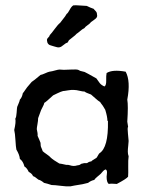

<svg xmlns="http://www.w3.org/2000/svg" viewBox="-20 -688 539 715"><path d="M341 -636Q343 -629 340.5 -624Q338 -619 329 -613Q320 -607 319 -606Q316 -601 306.5 -594.5Q297 -588 294 -583Q287 -580 278.5 -572.5Q270 -565 265 -562Q261 -557 251.5 -550Q242 -543 239 -540Q237 -539 236 -537Q235 -535 233.5 -532.5Q232 -530 231 -529Q225 -528 216.5 -520.5Q208 -513 202 -512Q198 -511 193 -512Q188 -513 182 -515Q176 -517 172 -518Q156 -521 155 -537Q154 -543 159.5 -548Q165 -553 165 -557Q172 -564 184 -580.5Q196 -597 204 -603L214 -616Q224 -628 228 -636Q233 -639 239.5 -651.5Q246 -664 253 -668Q260 -669 279 -667.5Q298 -666 303 -666Q317 -659 329 -655Q330 -653 335.5 -647.5Q341 -642 341 -636ZM454 -235 457 -216Q454 -212 456.5 -190Q459 -168 459 -163Q459 -157 457.5 -145Q456 -133 456 -123.5Q456 -114 459 -106Q457 -93 457.5 -67.5Q458 -42 457 -30Q451 -22 415 -3Q394 -5 385 -3Q377 -9 377 -30Q377 -33 378 -40Q379 -47 378 -51Q377 -55 374 -57Q368 -56 361 -47.5Q354 -39 352 -38Q351 -37 342.5 -30Q334 -23 331 -18Q318 -15 308 -7Q292 -2 257 3L242 6Q230 7 206.5 4Q183 1 172 1Q154 -5 144 -7Q132 -17 123 -19Q109 -31 103 -32Q100 -41 87 -48Q80 -63 71 -68Q66 -88 54 -96Q53 -111 41 -131Q39 -140 37.5 -166Q36 -192 33 -204Q40 -234 37 -246Q41 -252 42 -269Q43 -286 44 -290Q45 -293 49 -302Q53 -311 54 -317Q62 -325 65 -341Q68 -344 73.5 -352.5Q79 -361 81 -363Q97 -382 98 -383Q105 -387 131 -409Q137 -410 148 -415Q159 -420 164 -421L175 -423Q176 -423 186.5 -426Q197 -429 202 -429Q204 -429 209.5 -428.5Q215 -428 218 -428Q225 -428 245 -429Q265 -430 271 -428L279 -424L295 -420Q300 -418 339 -396Q341 -393 345 -387.5Q349 -382 351.5 -378.5Q354 -375 359 -371.5Q364 -368 369 -366Q376 -370 375.5 -388.5Q375 -407 377 -416Q399 -430 448 -421Q467 -386 454 -317Q458 -295 454 -235ZM372 -279 363 -294Q353 -307 353 -308Q346 -312 335 -322Q324 -332 319 -336Q299 -343 295 -347Q288 -347 276 -350Q264 -353 256 -353Q247 -354 233 -351.5Q219 -349 215 -349Q207 -347 193.5 -340.5Q180 -334 178 -333Q150 -307 145 -305Q144 -299 139 -290Q134 -281 133 -278Q122 -249 122 -248Q122 -239 119.5 -225.5Q117 -212 117 -207Q121 -191 120 -182Q122 -178 126 -168.5Q130 -159 131 -156Q131 -151 131.5 -146.5Q132 -142 133.5 -139Q135 -136 136.5 -132Q138 -128 139 -125Q143 -121 154 -113.5Q165 -106 169 -101Q177 -93 201 -79Q205 -79 227 -74Q233 -75 240.5 -72.5Q248 -70 254 -70Q258 -70 261 -70.5Q264 -71 267 -72Q270 -73 273 -73Q276 -73 280.5 -76.5Q285 -80 289 -79Q290 -80 293 -80.5Q296 -81 299 -80.5Q302 -80 305 -81Q311 -86 320 -87Q323 -91 339 -100Q341 -102 344.5 -108.5Q348 -115 350 -117Q384 -138 382 -237Q382 -239 380 -238Q380 -253 372 -279Z"/></svg>

Font: FuturaRenner
Style: Regular
Weight: 400
Designer: Bastien Sozeau
Foundry: NBR — Bastien Sozeau
Version: Version 2.001;PS 002.001;hotconv 1.0.88;makeotf.lib2.5.64775